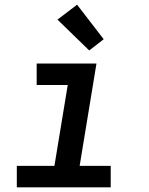

<svg xmlns="http://www.w3.org/2000/svg" viewBox="-20 -802 640 822"><path d="M52 0V-92H213L270 -438H137V-530H393L321 -92H454V0ZM362 -586 226 -718 310 -782 424 -634Z"/></svg>

Font: Iosevka Curly SmBdExObl
Style: Regular
Weight: 600
Width: 7
Italic angle: -9°
Monospace: yes
Designer: Belleve Invis
Foundry: Belleve Invis
Version: Version 11.1.0; ttfautohint (v1.8.3)